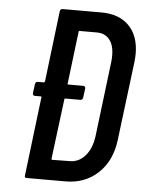

<svg xmlns="http://www.w3.org/2000/svg" viewBox="-51 -742 595 784"><g transform="rotate(5 246.5 -350.0)"><path d="M487 -544Q487 -533 485 -511L445 -189Q435 -102 381 -51Q327 0 247 0H88Q78 0 80 -10L119 -333Q120 -334 119 -335.5Q118 -337 116 -337H92Q83 -337 83 -347L88 -385Q90 -395 99 -395H123Q126 -395 128 -399L163 -690Q165 -700 174 -700H333Q406 -700 446.5 -658.5Q487 -617 487 -544ZM391 -506Q392 -514 392 -529Q392 -571 373.5 -594Q355 -617 321 -617H251Q247 -617 247 -613L221 -399Q220 -398 221 -396.5Q222 -395 224 -395H285Q294 -395 294 -385L289 -347Q287 -337 278 -337H217Q213 -337 213 -333L182 -87Q182 -83 186 -83L257 -84Q294 -84 320 -113.5Q346 -143 353 -194Z"/></g></svg>

Font: Barlow Condensed Medium
Style: Italic
Weight: 500
Width: 3
Italic angle: -7°
Designer: Jeremy Tribby
Foundry: Tribby Type
Version: Version 1.408